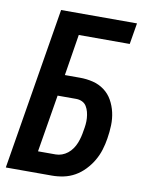

<svg xmlns="http://www.w3.org/2000/svg" viewBox="-83 -796 666 857"><g transform="rotate(10 250.0 -367.5)"><path d="M3 0 124 -735H468L452 -639H221L191 -452H259Q290 -452 318.5 -445Q347 -438 370 -421Q393 -404 407 -379Q421 -354 427.5 -325.5Q434 -297 433 -266.5Q432 -236 427 -206Q423 -180 415 -154Q407 -128 393 -104Q379 -80 359 -59Q339 -38 315 -24.5Q291 -11 264.5 -5.5Q238 0 212 0ZM132 -96H212Q226 -96 240 -101Q254 -106 266 -115.5Q278 -125 287 -138Q296 -151 301.5 -165Q307 -179 310.5 -193Q314 -207 316 -221Q319 -236 320.5 -250.5Q322 -265 321 -279.5Q320 -294 316.5 -307.5Q313 -321 306 -332.5Q299 -344 286.5 -350Q274 -356 259 -356H175Z"/></g></svg>

Font: Iosevka SS18
Style: Bold Italic
Weight: 700
Italic angle: -9°
Monospace: yes
Designer: Belleve Invis
Foundry: Belleve Invis
Version: Version 25.1.1; ttfautohint (v1.8.4)